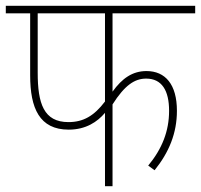

<svg xmlns="http://www.w3.org/2000/svg" viewBox="-20 -642 693 662"><path d="M368 -596H653V-622H0V-596H84V-382C84 -269 116 -195 217 -195C276 -195 316 -222 342 -253V0H368V-282C410 -348 444 -371 484 -371C538 -371 563 -330 563 -260C563 -190 539 -129 491 -71L513 -55C563 -117 590 -183 590 -260C590 -351 550 -397 485 -397C437 -397 401 -372 368 -326ZM110 -596H342V-292C304 -242 267 -221 216 -221C131 -221 110 -285 110 -391Z"/></svg>

Font: Noto Sans Devanagari SemiCondensed Thin
Style: Regular
Weight: 100
Width: 4
Designer: Jelle Bosma - Monotype Design Team
Foundry: Monotype Imaging Inc.
Version: Version 2.004